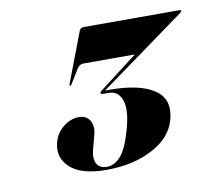

<svg xmlns="http://www.w3.org/2000/svg" viewBox="-50 -757 515 458"><g transform="rotate(-10 207.5 -527.5)"><path d="M344.5 -447.5Q333.5 -405 286.2 -380Q239 -355 174 -355Q113 -355 86.2 -379.8Q59.5 -404.5 69 -440Q74.5 -462 92.5 -476.2Q110.5 -490.5 130.5 -490.5Q148 -490.5 156.5 -477Q165 -463.5 159.5 -442.5L150.5 -408.5Q145 -388 151.5 -375Q158 -362 176.5 -362Q194.5 -362 210 -379.5Q225.5 -397 238.5 -444.5Q250.5 -488.5 242 -511.8Q233.5 -535 210.5 -535H196Q190.5 -535 191.5 -539.5Q192 -541.5 196 -544L288 -614.5H163.5Q154 -614.5 148 -605L126.5 -570Q125 -567.5 123 -567.5Q121 -567.5 122 -571L167.5 -690.5Q170.5 -700 178 -700H411.5Q415.5 -700 415 -697Q414 -695 410 -692L203 -542H214Q286 -542 321.5 -518.5Q357 -495 344.5 -447.5Z"/></g></svg>

Font: Fraunces 144pt
Style: Bold Italic
Weight: 700
Italic angle: -16°
Version: Version 1.000;[b76b70a41]